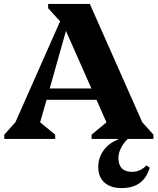

<svg xmlns="http://www.w3.org/2000/svg" viewBox="-20 -710 806 981"><path d="M2 0V-22L59 -86L287 -601L226 -668V-690H439L707 -85L764 -22V0H448V-22L524 -85L473 -200H218L185 -85L262 -22V0ZM234 -258H447L317 -552ZM602 251Q545 251 513.5 222.5Q482 194 482 143Q482 97 508.5 59.5Q535 22 582 3V-20H633V0Q612 19 598.5 45.5Q585 72 585 96Q585 168 654 168Q697 168 728 135L745 146Q715 251 602 251Z"/></svg>

Font: Platypi
Style: Bold
Weight: 700
Designer: David Sargent
Foundry: Bolt Cutter Type
Version: Version 1.200; ttfautohint (v1.8.4.7-5d5b)